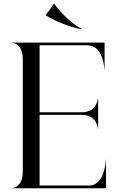

<svg xmlns="http://www.w3.org/2000/svg" viewBox="-20 -1008 640 1028"><path d="M540 -780H47.5V-778.5C52.5 -778.5 102 -771 102 -691.5V-88.5C102 -9 52.5 -1.5 47.5 -1.5V0H547.5V-153.5H546.5C546.5 -141 538.5 -14.5 456.5 -14.5H192V-393H419C497 -393 504 -325 504 -318H505.5V-482H504C504 -475 497 -407 419 -407H192V-765.5H449C531 -765.5 539 -645.5 539 -633.5H540ZM270 -988H269L225 -927V-926C275 -894.5 361 -859.5 418.5 -851.5L419.5 -853C380 -869.5 315.5 -925 270 -988Z"/></svg>

Font: Beautique Display
Style: Regular
Weight: 400
Designer: Nhat-Quang Ngo
Version: Version 1.100;Glyphs 3.2.3 (3260)